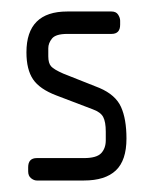

<svg xmlns="http://www.w3.org/2000/svg" viewBox="-20 -314 264 334"><path d="M126 0H44Q39 0 34 -4Q29 -8 29 -16V-23Q29 -39 44 -39H126Q148 -39 156 -47.5Q164 -56 164 -70V-85Q164 -102 159.5 -110.5Q155 -119 141 -124L78 -148Q49 -159 37.5 -176Q26 -193 26 -223Q26 -294 97 -294H174Q182 -294 185.5 -288.5Q189 -283 189 -278V-271Q189 -255 174 -255H97Q77 -255 70.5 -247Q64 -239 64 -230V-216Q64 -204 69 -198.5Q74 -193 90 -186L153 -161Q181 -149 190.5 -128Q200 -107 200 -73Q200 -35 181.5 -17.5Q163 0 126 0Z"/></svg>

Font: Chathura
Style: Bold
Weight: 700
Designer: Appaji Ambarisha Darbha
Foundry: Aditya Fonts
Version: Version 1.002 2016